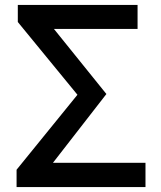

<svg xmlns="http://www.w3.org/2000/svg" viewBox="-20 -756 649 776"><path d="M47 0H568V-98H194L410 -376L198 -639H536V-736H52V-667L293 -373L47 -70Z"/></svg>

Font: Source Han Sans KR Medium
Style: Regular
Weight: 500
Designer: Ryoko NISHIZUKA (kana & ideographs); Paul D. Hunt (Latin, Greek & Cyrillic); Wenlong ZHANG (bopomofo); Sandoll Communica
Foundry: Adobe Systems Incorporated
Version: Version 1.001;PS 1.001;hotconv 1.0.78;makeotf.lib2.5.61930